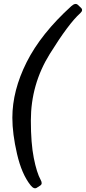

<svg xmlns="http://www.w3.org/2000/svg" viewBox="-20 -763 445 993"><path d="M43.9 -154.3Q43.9 -294.4 117.9 -441.7Q191.9 -588.9 348.6 -731Q369.6 -750 382.8 -737.8L398.4 -723.1Q412.1 -710.4 395 -694.8Q335.4 -641.6 237.5 -484.1Q139.6 -326.7 139.6 -139.6Q139.6 -22 154.8 54.2Q169.9 130.4 190.4 167.5Q201.7 187.5 188.5 196.3L170.4 208Q155.8 217.3 138.2 195.3Q92.3 137.7 68.1 33.2Q43.9 -71.3 43.9 -154.3Z"/></svg>

Font: Istok
Style: Italic
Weight: 500
Italic angle: -13°
Designer: Andrey V. Panov
Foundry: Andrey V. Panov
Version: Version 1.0.3